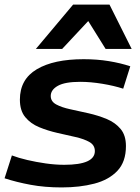

<svg xmlns="http://www.w3.org/2000/svg" viewBox="-29 -810 611 840"><path d="M-9 -30 23 -130Q52 -119 90.5 -110Q129 -101 171 -95Q213 -89 252 -89Q386 -89 386 -149Q386 -175 362.5 -188.5Q339 -202 301.5 -210.5Q264 -219 222 -228.5Q180 -238 142.5 -253.5Q105 -269 81.5 -297.5Q58 -326 58 -374Q58 -463 132 -507Q206 -551 337 -551Q396 -551 447.5 -542.5Q499 -534 541 -520L510 -422Q470 -435 418.5 -443.5Q367 -452 322 -452Q255 -452 224 -434.5Q193 -417 193 -390Q193 -366 217 -353Q241 -340 278.5 -332Q316 -324 358 -314.5Q400 -305 437.5 -289.5Q475 -274 498.5 -246Q522 -218 522 -171Q522 -102 484.5 -62.5Q447 -23 383.5 -6.5Q320 10 241 10Q167 10 105 -1.5Q43 -13 -9 -30ZM128 -596 291 -790H450L547 -596H433L357 -718L243 -596Z"/></svg>

Font: Georama Extended SemiBold
Style: Italic
Weight: 600
Width: 7
Italic angle: -9°
Designer: Jean-Baptiste Levee
Foundry: Production Type
Version: Version 1.000